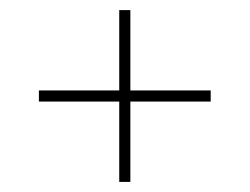

<svg xmlns="http://www.w3.org/2000/svg" viewBox="-20 -534 494 380"><path d="M397 -333H238V-174H216V-333H57V-355H216V-514H238V-355H397Z"/></svg>

Font: Libre Caslon Display
Style: Regular
Weight: 400
Designer: Pablo Impallari, Rodrigo Fuenzalida
Foundry: Pablo Impallari, Rodrigo Fuenzalida
Version: Version 1.100; ttfautohint (v1.6) -l 8 -r 50 -G 200 -x 14 -D